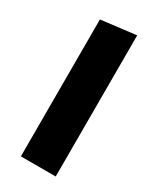

<svg xmlns="http://www.w3.org/2000/svg" viewBox="-153 -617 549 668"><g transform="rotate(30 122.0 -283.5)"><path d="M52 0V-550L192 -567V0Z"/></g></svg>

Font: Freeman
Style: Regular
Weight: 400
Designer: Vernon Adams, Aoife Mooney, Rodrigo Fuenzalida
Foundry: Rodrigo Fuenzalida
Version: Version 1.000; ttfautohint (v1.8.4.7-5d5b)